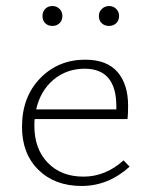

<svg xmlns="http://www.w3.org/2000/svg" viewBox="-20 -613 502 637"><path d="M154 -527Q139 -527 130 -536Q121 -545 121 -560Q121 -574 130 -583.5Q139 -593 154 -593Q168 -593 177.5 -583.5Q187 -574 187 -560Q187 -545 177.5 -536Q168 -527 154 -527ZM342 -527Q327 -527 317.5 -536Q308 -545 308 -560Q308 -574 318 -583.5Q328 -593 342 -593Q356 -593 365.5 -583.5Q375 -574 375 -560Q375 -545 365.5 -536Q356 -527 342 -527ZM390 -81 410 -60Q339 4 251 4Q162 4 107.5 -49.5Q53 -103 53 -192Q53 -291 113 -353Q173 -415 263 -415Q334 -415 369.5 -374.5Q405 -334 405 -262Q405 -231 403 -218H95Q94 -211 94 -196Q94 -119 138.5 -73Q183 -27 257 -27Q330 -27 390 -81ZM261 -385Q201 -385 157.5 -348.5Q114 -312 100 -250H366V-260Q366 -385 261 -385Z"/></svg>

Font: EauTestText Light
Style: Regular
Weight: 300
Designer: Christian Thalmann (Catharsis Fonts)
Version: Version 0.001;PS 000.001;hotconv 1.0.88;makeotf.lib2.5.64775